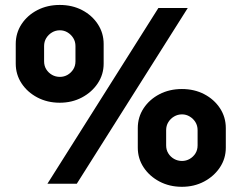

<svg xmlns="http://www.w3.org/2000/svg" viewBox="-20 -732 962 765"><path d="M704.7 12.3Q655.3 12.3 615.5 -8.7Q575.7 -29.7 552.3 -65Q529 -100.3 529 -143.7V-221.7Q529 -265.3 552.3 -300.7Q575.7 -336 615.5 -356.7Q655.3 -377.3 704.7 -377.3Q754.3 -377.3 793.8 -356.7Q833.3 -336 856.5 -300.7Q879.7 -265.3 879.7 -221.7V-143.7Q879.7 -100.3 856.2 -65Q832.7 -29.7 793.2 -8.7Q753.7 12.3 704.7 12.3ZM218 -322.7Q168.7 -322.7 128.8 -343.7Q89 -364.7 65.8 -400Q42.7 -435.3 42.7 -478.7V-556.7Q42.7 -600.3 65.8 -635.7Q89 -671 128.8 -691.7Q168.7 -712.3 218 -712.3Q267.7 -712.3 307.2 -691.7Q346.7 -671 369.8 -635.7Q393 -600.3 393 -556.7V-478.7Q393 -435.3 369.5 -400Q346 -364.7 306.5 -343.7Q267 -322.7 218 -322.7ZM218.7 -425.7Q235.3 -425.7 249.3 -433.8Q263.3 -442 272 -455.8Q280.7 -469.7 280.7 -487.7V-548.3Q280.7 -566.3 272 -580.3Q263.3 -594.3 249.3 -602.8Q235.3 -611.3 218.7 -611.3Q201.3 -611.3 187.2 -602.8Q173 -594.3 164.3 -580.3Q155.7 -566.3 155.7 -548.3V-487.7Q155.7 -469.7 164.3 -455.8Q173 -442 187.2 -433.8Q201.3 -425.7 218.7 -425.7ZM705.3 -90.7Q721.7 -90.7 735.8 -98.8Q750 -107 758.7 -120.8Q767.3 -134.7 767.3 -152.7V-213.3Q767.3 -231.3 758.7 -245.3Q750 -259.3 735.8 -267.8Q721.7 -276.3 705.3 -276.3Q688 -276.3 673.7 -267.8Q659.3 -259.3 650.7 -245.3Q642 -231.3 642 -213.3V-152.7Q642 -134.7 650.7 -120.8Q659.3 -107 673.7 -98.8Q688 -90.7 705.3 -90.7ZM169 0 611 -700H728L286 0Z"/></svg>

Font: MuseoModerno Thin
Style: Regular
Weight: 100
Designer: Pablo Cosgaya, Héctor Gatti, Marcela Romero, and the Authors of The MuseoModerno Project.
Foundry: Omnibus-Type Team
Version: Version 1.003